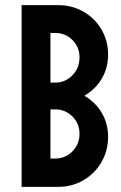

<svg xmlns="http://www.w3.org/2000/svg" viewBox="-20 -726 472 746"><path d="M64 -706H207Q260 -706 304.5 -680.5Q349 -655 374.5 -611Q400 -567 400 -514Q400 -463 376 -421.5Q352 -380 308 -354Q352 -328 376 -286.5Q400 -245 400 -195Q400 -141 374.5 -96.5Q349 -52 304.5 -26Q260 0 207 0H64ZM194 -110Q234 -110 261.5 -138Q289 -166 289 -206Q289 -246 261.5 -273.5Q234 -301 194 -301H176V-110ZM194 -405Q234 -405 261.5 -433.5Q289 -462 289 -503Q289 -543 261.5 -570.5Q234 -598 194 -598H176V-405Z"/></svg>

Font: Lineal Medium
Style: Regular
Weight: 600
Designer: Created by Frank Adebiaye with contributions from Anton Moglia & Ariel Martín Pérez
Created by Frank ADEBIAYE with FontF
Foundry: Velvetyne Type Foundry
Version: Version 2.000